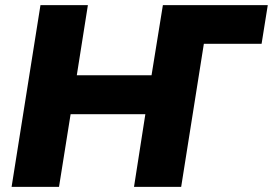

<svg xmlns="http://www.w3.org/2000/svg" viewBox="-20 -725 1059 745"><path d="M25 0 137 -705H321L278 -433H568L612 -705H1019L995 -555H771L683 0H500L544 -282H254L209 0Z"/></svg>

Font: Nunito Sans Black
Style: Italic
Weight: 900
Italic angle: -9°
Designer: Vernon Adams
Foundry: Vernon Adams
Version: Version 3.006; ttfautohint (v1.8.3)